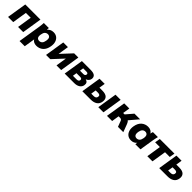

<svg xmlns="http://www.w3.org/2000/svg" viewBox="555 -2475 4646 4646"><g transform="rotate(45 2878.0 -151.5)"><path d="M20 0 101 -508H620L539 0H363L422 -374H256L197 0Z M629 216 722 -370Q728 -404 731 -439Q734 -474 736 -508H907L905 -444Q930 -479 970 -499Q1010 -519 1062 -519Q1132 -519 1180.5 -483.5Q1229 -448 1250 -384Q1271 -320 1257 -236Q1237 -112 1166 -50.5Q1095 11 996 11Q946 11 907 -9Q868 -29 851 -62L807 216ZM963 -121Q1008 -121 1038.5 -151Q1069 -181 1079 -246Q1092 -322 1068 -354.5Q1044 -387 998 -387Q954 -387 923 -357Q892 -327 882 -262Q869 -186 893 -153.5Q917 -121 963 -121Z M1320 0 1401 -508H1561L1517 -232L1774 -508H1918L1838 0H1678L1722 -277L1465 0Z M1958 0 2039 -508H2331Q2443 -508 2482.5 -471Q2522 -434 2513 -372Q2507 -334 2481.5 -305.5Q2456 -277 2417 -262Q2510 -238 2494 -141Q2484 -75 2428 -37.5Q2372 0 2285 0ZM2170 -311H2285Q2343 -311 2351 -358Q2358 -406 2297 -406H2185ZM2137 -103H2261Q2330 -103 2338 -154Q2347 -208 2278 -208H2153Z M2562 0 2643 -508H2819L2794 -353H2895Q3008 -353 3055 -304.5Q3102 -256 3088 -169Q3074 -82 3010.5 -41Q2947 0 2849 0ZM3108 0 3189 -508H3365L3284 0ZM2756 -111H2839Q2917 -111 2928 -173Q2934 -209 2916 -225.5Q2898 -242 2857 -242H2777Z M3405 0 3486 -508H3662L3633 -326H3682L3838 -508H4032L3836 -279Q3853 -266 3865.5 -247Q3878 -228 3887 -204L3964 0H3781L3726 -147Q3716 -172 3701 -181.5Q3686 -191 3663 -191H3612L3582 0Z M4233 11Q4163 11 4115 -25Q4067 -61 4046 -124.5Q4025 -188 4038 -272Q4059 -396 4130 -457.5Q4201 -519 4299 -519Q4353 -519 4394 -496.5Q4435 -474 4448 -437L4469 -508H4640Q4631 -474 4623.5 -439Q4616 -404 4610 -370L4551 0H4375L4384 -56Q4359 -25 4320.5 -7Q4282 11 4233 11ZM4298 -121Q4342 -121 4372.5 -151Q4403 -181 4414 -246Q4426 -322 4402 -354.5Q4378 -387 4332 -387Q4288 -387 4257.5 -357Q4227 -327 4216 -262Q4204 -186 4227.5 -153.5Q4251 -121 4298 -121Z M4786 0 4844 -371H4682L4705 -508H5206L5183 -371H5021L4962 0Z M5193 0 5274 -508H5450L5425 -353H5526Q5639 -353 5686 -304.5Q5733 -256 5719 -169Q5705 -82 5641.5 -41Q5578 0 5480 0ZM5387 -111H5470Q5549 -111 5559 -173Q5565 -209 5547 -225.5Q5529 -242 5488 -242H5408Z"/></g></svg>

Font: Mulish Black
Style: Italic
Weight: 900
Italic angle: -9°
Designer: Vernon Adams
Foundry: Vernon Adams
Version: Version 3.603; ttfautohint (v1.8.3)